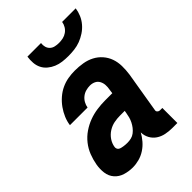

<svg xmlns="http://www.w3.org/2000/svg" viewBox="-220 -836 939 939"><g transform="rotate(-45 250.0 -366.0)"><path d="M130 8Q103 8 77 0Q51 -8 34 -27.5Q17 -47 13.5 -74Q10 -101 15 -129Q20 -157 30.5 -184Q41 -211 59.5 -234.5Q78 -258 103 -275Q128 -292 155 -302Q182 -312 210.5 -316Q239 -320 266 -320H316L319 -342Q322 -357 321 -372Q320 -387 313 -399.5Q306 -412 293 -418Q280 -424 265 -424Q251 -424 236.5 -420Q222 -416 210 -406.5Q198 -397 190.5 -383.5Q183 -370 181 -356H59Q62 -379 71.5 -401.5Q81 -424 95.5 -444.5Q110 -465 129.5 -482Q149 -499 171.5 -509.5Q194 -520 217.5 -524Q241 -528 264 -528Q292 -528 319 -523.5Q346 -519 369 -507Q392 -495 409 -475.5Q426 -456 434.5 -432Q443 -408 443.5 -380.5Q444 -353 440 -325L405 -115Q403 -107 408.5 -101.5Q414 -96 421 -96H438V8H403Q380 8 358 3.5Q336 -1 318 -13Q300 -25 289.5 -44.5Q279 -64 279 -86Q268 -66 252.5 -48Q237 -30 217 -17Q197 -4 174.5 2Q152 8 130 8ZM197 -96Q210 -96 223 -99Q236 -102 247 -110.5Q258 -119 266.5 -130Q275 -141 281 -153Q287 -165 290.5 -178Q294 -191 296 -204L298 -216H265Q245 -216 224.5 -212Q204 -208 185 -196Q166 -184 153.5 -165.5Q141 -147 138 -126Q137 -120 139.5 -114Q142 -108 147 -105Q152 -102 158 -100.5Q164 -99 170.5 -98Q177 -97 183.5 -96.5Q190 -96 197 -96ZM293 -600Q272 -600 252 -602.5Q232 -605 214 -612.5Q196 -620 181 -632.5Q166 -645 157.5 -662Q149 -679 147.5 -699Q146 -719 149 -740H243Q241 -726 244.5 -713.5Q248 -701 257 -692.5Q266 -684 279 -681Q292 -678 306 -678Q320 -678 334 -681Q348 -684 360 -692.5Q372 -701 379.5 -713.5Q387 -726 389 -740H483Q480 -719 471.5 -699Q463 -679 448.5 -662Q434 -645 415 -632.5Q396 -620 376 -612.5Q356 -605 335 -602.5Q314 -600 293 -600Z"/></g></svg>

Font: Iosevka SS18 Extrabold
Style: Italic
Weight: 800
Italic angle: -9°
Monospace: yes
Designer: Belleve Invis
Foundry: Belleve Invis
Version: Version 25.1.1; ttfautohint (v1.8.4)